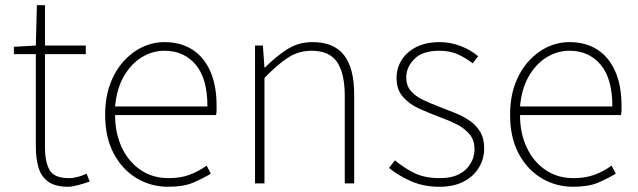

<svg xmlns="http://www.w3.org/2000/svg" viewBox="-20 -701 2438 734"><path d="M241 13Q192 13 165 -6Q138 -25 127.5 -59.5Q117 -94 117 -140V-494H33V-522L117 -527L121 -681H152V-527H308V-494H152V-135Q152 -84 169 -52Q186 -20 244 -20Q259 -20 278 -25Q297 -30 311 -37L323 -7Q300 1 277.5 7Q255 13 241 13Z M623 13Q557 13 502 -20Q447 -53 414.5 -114.5Q382 -176 382 -262Q382 -327 400.5 -378Q419 -429 451.5 -465.5Q484 -502 524.5 -521Q565 -540 609 -540Q670 -540 714.5 -512Q759 -484 783.5 -429.5Q808 -375 808 -297Q808 -289 808 -280.5Q808 -272 806 -261H420Q420 -192 445.5 -137.5Q471 -83 517 -51.5Q563 -20 625 -20Q670 -20 705 -33Q740 -46 770 -68L786 -37Q756 -19 719 -3Q682 13 623 13ZM420 -294H773Q773 -401 728 -454Q683 -507 609 -507Q562 -507 521 -481.5Q480 -456 453 -408.5Q426 -361 420 -294Z M955 0V-527H985L991 -443H993Q1034 -484 1077 -512Q1120 -540 1175 -540Q1256 -540 1295 -490.5Q1334 -441 1334 -339V0H1298V-334Q1298 -421 1268.5 -464Q1239 -507 1171 -507Q1122 -507 1081.5 -481Q1041 -455 991 -403V0Z M1659 13Q1600 13 1551 -8.5Q1502 -30 1467 -59L1490 -88Q1523 -60 1563 -40Q1603 -20 1661 -20Q1727 -20 1760.5 -53Q1794 -86 1794 -131Q1794 -166 1774 -189Q1754 -212 1723.5 -227Q1693 -242 1662 -253Q1622 -268 1584 -285Q1546 -302 1521 -330Q1496 -358 1496 -403Q1496 -440 1515 -471Q1534 -502 1571 -521Q1608 -540 1662 -540Q1702 -540 1741 -525Q1780 -510 1808 -486L1787 -459Q1761 -479 1731 -493Q1701 -507 1660 -507Q1595 -507 1564 -475.5Q1533 -444 1533 -405Q1533 -374 1550.5 -353.5Q1568 -333 1596.5 -319.5Q1625 -306 1656 -294Q1688 -282 1719 -269.5Q1750 -257 1775 -240Q1800 -223 1815.5 -197.5Q1831 -172 1831 -133Q1831 -94 1811 -60.5Q1791 -27 1753 -7Q1715 13 1659 13Z M2171 13Q2105 13 2050 -20Q1995 -53 1962.5 -114.5Q1930 -176 1930 -262Q1930 -327 1948.5 -378Q1967 -429 1999.5 -465.5Q2032 -502 2072.5 -521Q2113 -540 2157 -540Q2218 -540 2262.5 -512Q2307 -484 2331.5 -429.5Q2356 -375 2356 -297Q2356 -289 2356 -280.5Q2356 -272 2354 -261H1968Q1968 -192 1993.5 -137.5Q2019 -83 2065 -51.5Q2111 -20 2173 -20Q2218 -20 2253 -33Q2288 -46 2318 -68L2334 -37Q2304 -19 2267 -3Q2230 13 2171 13ZM1968 -294H2321Q2321 -401 2276 -454Q2231 -507 2157 -507Q2110 -507 2069 -481.5Q2028 -456 2001 -408.5Q1974 -361 1968 -294Z"/></svg>

Font: Noto Sans KR Thin Thin
Style: Regular
Weight: 250
Version: Version 2.004-H2;hotconv 1.0.118;makeotfexe 2.5.65603